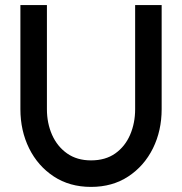

<svg xmlns="http://www.w3.org/2000/svg" viewBox="-20 -720 714 753"><path d="M337 13Q253 13 190.8 -28Q128.5 -69 94.2 -138.2Q60 -207.5 60 -292V-700H164V-292Q164 -237 184.2 -191.2Q204.5 -145.5 243.2 -118.2Q282 -91 337 -91Q393.5 -91 432 -118.2Q470.5 -145.5 490.2 -191.2Q510 -237 510 -292V-700H614V-292Q614 -207.5 579.8 -138.2Q545.5 -69 483.2 -28Q421 13 337 13Z"/></svg>

Font: Urbanist SemiBold
Style: Regular
Weight: 600
Designer: Corey Hu
Foundry: Corey Hu
Version: Version 1.321; ttfautohint (v1.8.4.7-5d5b)